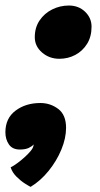

<svg xmlns="http://www.w3.org/2000/svg" viewBox="-54 -532 370 712"><path d="M201.5 -511.5Q237.5 -511.5 261.5 -488.5Q285.5 -465.5 285.5 -433Q285.5 -396 268.8 -369.2Q252 -342.5 225 -328.2Q198 -314 166 -314Q129 -314 102 -337.2Q75 -360.5 75 -394Q75 -430 92.8 -456.2Q110.5 -482.5 139.5 -497Q168.5 -511.5 201.5 -511.5ZM59.5 161Q54 158.5 38.2 148.5Q22.5 138.5 7 123Q-8.5 107.5 -14.5 88.5Q-4 83.5 10 73.2Q24 63 37.2 51Q50.5 39 59.8 27.8Q69 16.5 70 8.5Q71 5.5 71 3.5Q64.5 11 52 16.8Q39.5 22.5 19.5 22.5Q-8 22.5 -21 3.5Q-34 -15.5 -34 -41.5Q-34 -93.5 3.8 -121.8Q41.5 -150 95.5 -150Q133 -150 162 -128Q191 -106 191 -58Q191 -19.5 173.5 22.8Q156 65 126.2 101.8Q96.5 138.5 59.5 161Z"/></svg>

Font: Grandstander Thin
Style: Bold Italic
Weight: 700
Italic angle: -15°
Version: Version 1.200